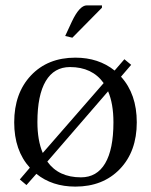

<svg xmlns="http://www.w3.org/2000/svg" viewBox="-20 -691 565 719"><path d="M361.8 -662.1 251 -549.8 224.1 -556.2 249 -609.9Q277.8 -670.9 305.2 -670.9H361.8ZM79.1 2 54.2 -19 91.8 -63Q33.2 -127.4 33.2 -232.9Q33.2 -341.8 95.9 -408.4Q158.7 -475.1 262.2 -475.1Q349.1 -475.1 409.2 -426.8L445.8 -469.2L471.2 -448.2L433.1 -403.8Q492.2 -338.9 492.2 -232.9Q492.2 -124 429 -58.1Q365.7 7.8 262.2 7.8Q175.3 7.8 116.2 -40ZM283.2 -26.9Q342.8 -26.9 373.8 -79.3Q404.8 -131.8 404.8 -232.9Q404.8 -302.2 384.8 -349.1L157.2 -85.9Q199.2 -26.9 283.2 -26.9ZM140.1 -118.2 368.2 -379.9Q325.2 -439.9 242.2 -439.9Q182.6 -439.9 151.4 -387.5Q120.1 -335 120.1 -233.9Q120.1 -165 140.1 -118.2Z"/></svg>

Font: Resagokr
Style: Regular
Weight: 500
Designer: gluk
Foundry: gluk
Version: Version 0.95